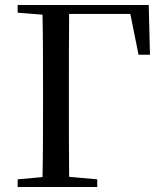

<svg xmlns="http://www.w3.org/2000/svg" viewBox="-20 -752 660 772"><path d="M51 -701 151 -693C153 -593 153 -493 153 -392V-335C153 -238 153 -138 151 -40L51 -31V0H371V-31L258 -41C257 -140 257 -239 257 -335V-392C257 -494 257 -596 258 -696H504L537 -532H583L578 -732H51Z"/></svg>

Font: Noto Serif JP Medium
Style: Regular
Weight: 500
Designer: Ryoko NISHIZUKA 西塚涼子 (kana & ideographs); Frank Grießhammer (Latin, Greek & Cyrillic); Wenlong ZHANG 张文龙 (bopomofo); San
Foundry: Adobe
Version: Version 2.001;hotconv 1.1.0;makeotfexe 2.6.0